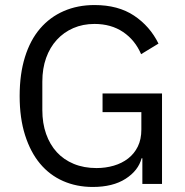

<svg xmlns="http://www.w3.org/2000/svg" viewBox="-20 -730 735 762"><path d="M545 -102H542Q529 -53 478.5 -20.5Q428 12 348 12Q284 12 230.5 -11.5Q177 -35 139 -80.5Q101 -126 79.5 -193.5Q58 -261 58 -349Q58 -436 79 -503.5Q100 -571 139 -616.5Q178 -662 233 -686Q288 -710 355 -710Q449 -710 512 -668Q575 -626 609 -557L540 -515Q516 -571 468.5 -603Q421 -635 355 -635Q309 -635 271 -618.5Q233 -602 205.5 -572Q178 -542 163 -500Q148 -458 148 -406V-293Q148 -241 163 -198.5Q178 -156 205.5 -126Q233 -96 273 -79.5Q313 -63 363 -63Q399 -63 431.5 -72.5Q464 -82 488.5 -101Q513 -120 527 -148.5Q541 -177 541 -216V-285H387V-359H623V0H545Z"/></svg>

Font: IBMPlexSans
Style: Regular
Weight: 400
Designer: Mike Abbink, Paul van der Laan, Pieter van Rosmalen
Foundry: Bold Monday
Version: Version 3.1